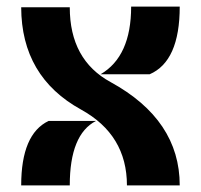

<svg xmlns="http://www.w3.org/2000/svg" viewBox="-20 -559 606 579"><path d="M375.5 -539.1H522Q522 -374 431.2 -335H283.2Q375.5 -388.7 375.5 -539.1ZM190.4 0H43.9Q43.9 -154.8 126.5 -194.3H269.5Q190.4 -153.8 190.4 0ZM362.8 0Q362.8 -152.3 224.6 -228.5Q44.4 -327.6 43.9 -537.1H190.4Q190.4 -378.4 313.5 -311.5Q522 -197.3 522 0Z"/></svg>

Font: Newest Shape
Style: Bold
Weight: 700
Designer: Wojciech Kalinowski "wmk69" (wmk69@o2.pl)
Foundry: Wojciech Kalinowski "wmk69" (wmk69@o2.pl)
Version: Version 1.0.0; 2022-02-24